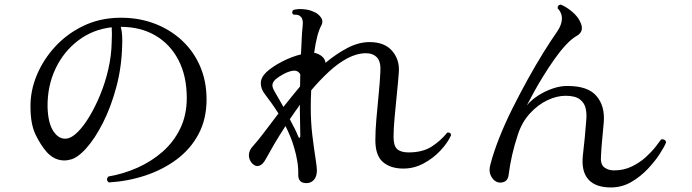

<svg xmlns="http://www.w3.org/2000/svg" viewBox="-20 -800 3040 844"><path d="M458 2Q444 -10 456 -24Q521 -35 582.5 -62Q644 -89 693.5 -132Q743 -175 772 -234.5Q801 -294 801 -369Q801 -466 764.5 -536Q728 -606 663 -644Q598 -682 511 -682Q516 -663 517 -641.5Q518 -620 517 -601Q515 -506 491.5 -418Q468 -330 432.5 -260Q397 -190 358 -147Q319 -104 287 -98Q262 -91 235.5 -98.5Q209 -106 186 -131Q158 -163 136 -209Q114 -255 114 -330Q113 -400 141.5 -469Q170 -538 222.5 -595Q275 -652 347 -686.5Q419 -721 506 -722Q588 -723 657.5 -697Q727 -671 779 -623Q831 -575 859.5 -509Q888 -443 888 -363Q888 -277 853 -211Q818 -145 757 -99.5Q696 -54 619 -28.5Q542 -3 458 2ZM274 -191Q296 -194 322 -220Q348 -246 373.5 -288.5Q399 -331 421 -384.5Q443 -438 456.5 -497.5Q470 -557 471 -615Q471 -616 471 -618Q472 -635 472 -650.5Q472 -666 471 -680Q389 -671 324.5 -622.5Q260 -574 224 -498Q188 -422 189 -330Q191 -258 215.5 -222Q240 -186 274 -191Z M1327 5Q1291 5 1291 -31Q1292 -60 1287 -90.5Q1282 -121 1273 -151Q1266 -176 1256 -200Q1246 -224 1235 -246Q1207 -203 1185 -165.5Q1163 -128 1149 -102Q1136 -77 1120 -71.5Q1104 -66 1089 -81Q1074 -97 1074 -118Q1074 -139 1093 -159Q1113 -181 1141 -218Q1169 -255 1204 -301Q1188 -327 1172.5 -348Q1157 -369 1146 -384Q1127 -407 1126.5 -433Q1126 -459 1151 -483Q1177 -507 1219.5 -529Q1262 -551 1303 -561Q1305 -603 1306.5 -634Q1308 -665 1310 -681Q1315 -719 1299 -729Q1294 -734 1284.5 -735Q1275 -736 1269 -736Q1264 -741 1264.5 -746.5Q1265 -752 1269 -756Q1288 -762 1314.5 -759.5Q1341 -757 1357 -749Q1377 -742 1390 -724.5Q1403 -707 1392 -687Q1373 -653 1361 -568Q1381 -564 1395 -552.5Q1409 -541 1411 -524Q1459 -564 1508 -589.5Q1557 -615 1605 -615Q1671 -615 1704.5 -575.5Q1738 -536 1733 -480Q1730 -439 1724.5 -386Q1719 -333 1714.5 -282.5Q1710 -232 1710 -198Q1710 -159 1726 -144.5Q1742 -130 1776 -130Q1837 -130 1876.5 -155Q1916 -180 1946 -217Q1961 -220 1963 -206Q1948 -172 1916 -138Q1884 -104 1842 -81.5Q1800 -59 1753 -59Q1697 -59 1663.5 -87.5Q1630 -116 1630 -184Q1630 -224 1634.5 -277Q1639 -330 1644.5 -385Q1650 -440 1652 -484Q1655 -528 1637.5 -547Q1620 -566 1589 -566Q1549 -566 1507.5 -544Q1466 -522 1426 -485Q1386 -448 1348 -403Q1347 -385 1346.5 -366.5Q1346 -348 1346 -328Q1346 -263 1353 -205.5Q1360 -148 1366.5 -107Q1373 -66 1373 -52Q1373 -24 1360 -9.5Q1347 5 1327 5ZM1226 -330Q1243 -352 1261.5 -374.5Q1280 -397 1299 -420Q1299 -434 1299.5 -447Q1300 -460 1300 -473Q1290 -492 1267 -489Q1248 -486 1226.5 -474.5Q1205 -463 1191 -451Q1178 -438 1177.5 -426.5Q1177 -415 1187 -398Q1194 -387 1204 -368.5Q1214 -350 1226 -330ZM1291 -200Q1294 -193 1296.5 -194Q1299 -195 1300 -202Q1300 -232 1299 -266Q1298 -300 1298 -326L1299 -340Q1287 -324 1276 -308Q1265 -292 1254 -276Q1267 -252 1277 -231.5Q1287 -211 1291 -200Z M2669 24Q2600 25 2567.5 -10Q2535 -45 2542 -115Q2546 -149 2550.5 -194.5Q2555 -240 2557 -271Q2560 -299 2554.5 -323.5Q2549 -348 2528.5 -363.5Q2508 -379 2466 -379Q2428 -379 2386.5 -359.5Q2345 -340 2310 -302Q2275 -264 2257 -210Q2241 -162 2231 -117.5Q2221 -73 2216 -32Q2213 -5 2191.5 1Q2170 7 2153 -7Q2140 -19 2134.5 -36Q2129 -53 2136 -78Q2150 -132 2175 -195Q2200 -258 2232.5 -323Q2265 -388 2299.5 -450.5Q2334 -513 2367.5 -567Q2401 -621 2429 -661Q2449 -690 2450 -716.5Q2451 -743 2431 -764Q2431 -778 2445 -780Q2471 -769 2495 -748.5Q2519 -728 2529 -707Q2553 -662 2513 -641Q2492 -629 2467 -602Q2442 -575 2417 -539.5Q2392 -504 2368.5 -466Q2345 -428 2326.5 -394Q2308 -360 2296 -337Q2316 -361 2346.5 -380.5Q2377 -400 2411.5 -411.5Q2446 -423 2476 -422Q2565 -422 2602.5 -377.5Q2640 -333 2634 -262Q2631 -226 2627.5 -191Q2624 -156 2622 -118Q2618 -79 2635.5 -65Q2653 -51 2679 -51Q2722 -51 2757 -68Q2792 -85 2818.5 -109Q2845 -133 2862 -155Q2879 -177 2886 -187Q2894 -189 2900.5 -185.5Q2907 -182 2908 -174Q2901 -156 2880.5 -124Q2860 -92 2828 -58Q2796 -24 2756 -0.5Q2716 23 2669 24Z"/></svg>

Font: Zen Old Mincho Medium
Style: Regular
Weight: 500
Designer: Yoshimichi Ohira
Foundry: Positype
Version: Version 1.500